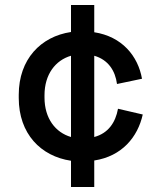

<svg xmlns="http://www.w3.org/2000/svg" viewBox="-20 -632 638 768"><path d="M264 116H357V10C468 -7 531 -84 551 -174L452 -197C442 -142 413 -99 357 -84V-409C413 -393 441 -349 448 -296L548 -317C532 -408 468 -486 357 -503V-612H264V-504C143 -486 55 -395 55 -253V-240C55 -97 143 -7 264 11ZM158 -242V-251C158 -335 202 -391 264 -409V-84C202 -102 158 -158 158 -242Z"/></svg>

Font: Meta Space Medium
Style: Regular
Weight: 500
Designer: Meta Pool / Florian Karsten
Foundry: Meta Pool / Florian Karsten
Version: Version 2.000;Glyphs 3.1.1 (3137)